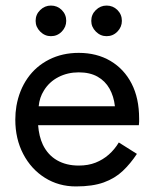

<svg xmlns="http://www.w3.org/2000/svg" viewBox="-20 -660 555 690"><path d="M308 -585Q308 -608 324.5 -624Q341 -640 363 -640Q386 -640 402 -624Q418 -608 418 -585Q418 -563 402 -546.5Q386 -530 363 -530Q341 -530 324.5 -546.5Q308 -563 308 -585ZM108 -585Q108 -608 124.5 -624Q141 -640 163 -640Q186 -640 202 -624Q218 -608 218 -585Q218 -563 202 -546.5Q186 -530 163 -530Q141 -530 124.5 -546.5Q108 -563 108 -585ZM117 -210Q120 -170 134 -140Q152 -103 185 -84Q218 -65 263 -65Q297 -65 323.5 -75.5Q350 -86 371 -104.5Q392 -123 407 -148L472 -107Q449 -72 421 -45.5Q393 -19 353 -4.5Q313 10 253 10Q191 10 141.5 -21Q92 -52 63.5 -106.5Q35 -161 35 -230Q35 -243 36 -255Q37 -267 39 -279Q49 -336 79 -379Q109 -422 156.5 -446Q204 -470 263 -470Q328 -470 377 -441Q426 -412 453 -359.5Q480 -307 480 -234V-222Q480 -216 479 -210ZM393 -278Q389 -314 373.5 -341.5Q358 -369 330.5 -384.5Q303 -400 263 -400Q223 -400 190 -383Q157 -366 138 -335Q122 -310 119 -278Z"/></svg>

Font: Venryn Sans
Style: Regular
Weight: 400
Designer: Owen Earl, indestructible type* (font) & Cristiano Sobral (main changes)
Version: Version 3.600; ttfautohint (v1.8.3)